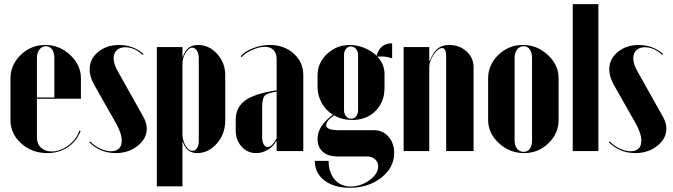

<svg xmlns="http://www.w3.org/2000/svg" viewBox="-20 -719 3202 914"><path d="M29.8 -345.2Q29.8 -410.6 78.9 -457.8Q127.9 -504.9 195.8 -504.9Q263.2 -504.9 314.2 -457.3Q365.2 -409.7 365.2 -346.2V-249H155.8V-64.9Q155.8 -34.2 174.8 -16.1Q193.8 2 226.1 2Q267.6 2 305.9 -26.9Q344.2 -55.7 357.9 -97.2L363.8 -95.2Q344.2 -45.9 302.5 -18.1Q260.7 9.8 205.1 9.8Q132.3 9.8 81.1 -36.1Q29.8 -82 29.8 -147.9ZM155.8 -254.9H238.8V-442.9Q238.8 -469.2 227.8 -484.1Q216.8 -499 198.2 -499Q179.7 -499 167.7 -483.4Q155.8 -467.8 155.8 -442.9Z M663.6 -461.9 658.7 -458Q619.6 -494.1 575.7 -494.1Q550.8 -494.1 535.9 -480Q521 -465.8 521 -441.9Q521 -415 539.6 -381.8L661.6 -164.1Q678.7 -133.8 678.7 -106.9Q678.7 -59.1 635.3 -24.7Q591.8 9.8 530.8 9.8Q456.5 9.8 404.8 -42L408.7 -45.9Q429.7 -24.4 456.8 -11.7Q483.9 1 508.8 1Q533.2 1 546.4 -12Q559.6 -24.9 559.6 -48.8Q559.6 -85.4 528.8 -138.2L430.7 -311Q406.7 -352.5 406.7 -389.2Q406.7 -438.5 447.3 -471.7Q487.8 -504.9 546.9 -504.9Q613.8 -504.9 663.6 -461.9Z M726.6 168V-495.1H848.6V-449.2H850.6Q861.8 -479.5 878.9 -492.2Q896 -504.9 922.4 -504.9Q975.6 -504.9 1013.9 -462.2Q1052.2 -419.4 1052.2 -360.8V-145Q1052.2 -82 1012.5 -36.1Q972.7 9.8 918.5 9.8Q868.2 9.8 850.6 -43H848.6V168ZM848.6 -80.1Q848.6 -50.3 863.5 -25.6Q878.4 -1 896.5 -1Q909.2 -1 917.7 -13.9Q926.3 -26.9 926.3 -46.9V-443.8Q926.3 -463.9 917.2 -478Q908.2 -492.2 895.5 -492.2Q878.9 -492.2 863.8 -467.8Q848.6 -443.4 848.6 -417Z M1102.1 -98.1V-147.9Q1102.1 -208 1147 -240.7Q1191.9 -273.4 1296.9 -289.1V-437Q1296.9 -465.3 1282.2 -480.7Q1267.6 -496.1 1241.2 -496.1Q1212.9 -496.1 1178.7 -480.5Q1144.5 -464.8 1130.9 -446.8L1126 -451.2Q1144 -474.1 1183.8 -489.5Q1223.6 -504.9 1265.1 -504.9Q1332.5 -504.9 1378.2 -463.9Q1423.8 -422.9 1423.8 -362.8V0H1296.9V-46.9H1294.9Q1279.8 -20.5 1253.9 -5.4Q1228 9.8 1199.2 9.8Q1157.7 9.8 1129.9 -21.2Q1102.1 -52.2 1102.1 -98.1ZM1253.9 -19Q1274.4 -19 1296.9 -60.1V-283.2Q1251.5 -275.9 1239.7 -262.9Q1228 -250 1228 -207V-65.9Q1228 -44.9 1235.1 -32Q1242.2 -19 1253.9 -19Z M1644.5 174.8Q1569.3 174.8 1523.9 139.6Q1478.5 104.5 1478.5 46.9H1544.4Q1544.4 101.6 1573.2 135.3Q1602.1 168.9 1649.4 168.9Q1697.3 168.9 1738.8 138.7Q1780.3 108.4 1780.3 73.2Q1780.3 53.2 1765.6 39.6Q1751 25.9 1728.5 25.9H1588.4Q1542.5 25.9 1517.1 3.9Q1491.7 -18.1 1491.7 -58.1Q1491.7 -118.7 1564.5 -172.9Q1530.3 -194.3 1511 -229.5Q1491.7 -264.6 1491.7 -306.2V-359.9Q1491.7 -419.9 1537.1 -462.4Q1582.5 -504.9 1645.5 -504.9Q1679.7 -504.9 1713.6 -491.2Q1747.6 -477.5 1773.4 -453.1Q1779.3 -481.4 1798.6 -497.3Q1817.9 -513.2 1846.7 -513.2V-440.9Q1822.8 -450.2 1795.4 -450.2Q1782.2 -450.2 1776.4 -449.2Q1810.5 -413.6 1810.5 -366.2V-300.8Q1810.5 -233.4 1767.6 -190.7Q1724.6 -147.9 1656.7 -147.9Q1608.9 -147.9 1570.3 -169.9Q1532.7 -144 1532.7 -123Q1532.7 -99.1 1595.7 -99.1H1761.7Q1802.2 -99.1 1829.3 -68.4Q1856.4 -37.6 1856.4 8.8Q1856.4 78.6 1795.2 126.7Q1733.9 174.8 1644.5 174.8ZM1617.7 -194.8Q1617.7 -177.2 1627.4 -165.5Q1637.2 -153.8 1652.3 -153.8Q1666.5 -153.8 1675.5 -165.3Q1684.6 -176.8 1684.6 -194.8V-457Q1684.6 -474.1 1674.6 -486.1Q1664.6 -498 1650.4 -498Q1636.2 -498 1627 -486.3Q1617.7 -474.6 1617.7 -457Z M2025.4 -429.2Q2043.5 -471.2 2064 -488Q2084.5 -504.9 2118.2 -504.9Q2167 -504.9 2200.7 -474.4Q2234.4 -443.8 2234.4 -398.9V0H2104V-446.8Q2104 -490.2 2085.4 -490.2Q2065.9 -490.2 2044.7 -459Q2023.4 -427.7 2023.4 -399.9V0H1901.4V-495.1H2023.4V-429.2Z M2468.8 -504.9Q2537.1 -504.9 2588.1 -457.3Q2639.2 -409.7 2639.2 -346.2V-147.9Q2639.2 -83.5 2590.8 -36.9Q2542.5 9.8 2475.1 9.8Q2406.2 9.8 2355 -37.4Q2303.7 -84.5 2303.7 -147.9V-346.2Q2303.7 -410.6 2352.5 -457.8Q2401.4 -504.9 2468.8 -504.9ZM2473.1 -499Q2453.6 -499 2441.7 -483.4Q2429.7 -467.8 2429.7 -442.9V-50.8Q2429.7 -25.9 2441.7 -11Q2453.6 3.9 2473.1 3.9Q2491.7 3.9 2502.2 -10.5Q2512.7 -24.9 2512.7 -50.8V-442.9Q2512.7 -468.3 2502 -483.6Q2491.2 -499 2473.1 -499Z M2706.5 0V-699.2H2828.6V0Z M3137.2 -461.9 3132.3 -458Q3093.3 -494.1 3049.3 -494.1Q3024.4 -494.1 3009.5 -480Q2994.6 -465.8 2994.6 -441.9Q2994.6 -415 3013.2 -381.8L3135.3 -164.1Q3152.3 -133.8 3152.3 -106.9Q3152.3 -59.1 3108.9 -24.7Q3065.4 9.8 3004.4 9.8Q2930.2 9.8 2878.4 -42L2882.3 -45.9Q2903.3 -24.4 2930.4 -11.7Q2957.5 1 2982.4 1Q3006.8 1 3020 -12Q3033.2 -24.9 3033.2 -48.8Q3033.2 -85.4 3002.4 -138.2L2904.3 -311Q2880.4 -352.5 2880.4 -389.2Q2880.4 -438.5 2920.9 -471.7Q2961.4 -504.9 3020.5 -504.9Q3087.4 -504.9 3137.2 -461.9Z"/></svg>

Font: Moniqa Black Display
Style: Regular
Weight: 900
Designer: Rajesh Rajput
Foundry: Rajesh Rajput
Version: Version 1.000